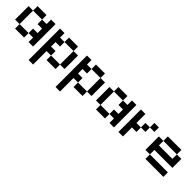

<svg xmlns="http://www.w3.org/2000/svg" viewBox="266 -1845 3357 3357"><g transform="rotate(45 1944.5 -167.0)"><path d="M111.1 -111.1H0V-444.4H111.1ZM444.4 -333.3H333.3V-444.4H444.4V-555.6H555.6V0H444.4V-111.1H333.3V-222.2H444.4ZM333.3 0H111.1V-111.1H333.3ZM333.3 -444.4H111.1V-555.6H333.3Z M1111.1 -111.1V-444.4H1222.2V-111.1ZM777.8 -222.2H888.9V-111.1H777.8V222.2H666.7V-555.6H777.8V-444.4H888.9V-333.3H777.8ZM888.9 -444.4V-555.6H1111.1V-444.4ZM888.9 0V-111.1H1111.1V0Z M1777.8 -111.1V-444.4H1888.9V-111.1ZM1444.4 -222.2H1555.6V-111.1H1444.4V222.2H1333.3V-555.6H1444.4V-444.4H1555.6V-333.3H1444.4ZM1555.6 -444.4V-555.6H1777.8V-444.4ZM1555.6 0V-111.1H1777.8V0Z M2111.1 -111.1H2000V-444.4H2111.1ZM2444.4 -333.3H2333.3V-444.4H2444.4V-555.6H2555.6V0H2444.4V-111.1H2333.3V-222.2H2444.4ZM2333.3 0H2111.1V-111.1H2333.3ZM2333.3 -444.4H2111.1V-555.6H2333.3Z M3000 -333.3H2888.9V-444.4H3000ZM3111.1 -444.4H3000V-555.6H3111.1ZM2777.8 -222.2V0H2666.7V-555.6H2777.8V-333.3H2888.9V-222.2Z M3666.7 -444.4H3333.3V-555.6H3666.7ZM3333.3 -222.2V-111.1H3222.2V-444.4H3333.3V-333.3H3666.7V-444.4H3777.8V-222.2ZM3777.8 0H3333.3V-111.1H3777.8Z"/></g></svg>

Font: Pixeloid Sans
Style: Regular
Weight: 400
Designer: GGBotNet
Foundry: GGBotNet
Version: 0.5